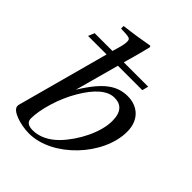

<svg xmlns="http://www.w3.org/2000/svg" viewBox="-200 -786 901 901"><g transform="rotate(45 250.0 -336.0)"><path d="M388 -306C388 -232 338 -133 278 -71C241 -33 198 -12 155 -12C124 -12 109 -23 109 -46C109 -106 137 -203 181 -277C224 -350 270 -392 318 -392C362 -392 388 -367 388 -306ZM223 -509H385L393 -540H231L247 -596C254 -619 260 -648 268 -678L263 -683C213 -674 177 -668 110 -660V-643C169 -641 174 -640 174 -618C174 -609 172 -595 165 -571L156 -540H38L25 -509H148L23 -48V-42C23 -12 96 11 153 11C308 11 473 -163 473 -321C473 -398 424 -441 357 -441C287 -441 232 -403 163 -290Z"/></g></svg>

Font: XITS
Style: Italic
Weight: 400
Italic angle: -16.33°
Designer: MicroPress Inc., with final additions and corrections provided by Coen Hoffman, Elsevier (retired)
Version: Version 1.302